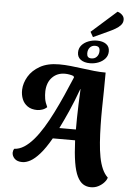

<svg xmlns="http://www.w3.org/2000/svg" viewBox="-75 -1150 908 1363"><g transform="rotate(5 379.0 -469.0)"><path d="M624.7 160Q594 160 569.8 144.7Q545.7 129.3 527.8 93.2Q510 57 499.7 -5.3Q489.3 -67.7 485.3 -162H326.3Q284.7 -89.3 248.5 -48.7Q212.3 -8 181.8 8.3Q151.3 24.7 125.3 24.7Q88 24.7 69.3 5.5Q50.7 -13.7 51.3 -37.7Q52 -45.7 53.8 -51.8Q55.7 -58 59.3 -64.3Q95.3 -65.7 129.5 -87.5Q163.7 -109.3 196.5 -147.5Q229.3 -185.7 260.5 -236.5Q291.7 -287.3 321.8 -347.5Q352 -407.7 381.3 -473.5Q410.7 -539.3 438.7 -606.7L433.7 -616Q420.7 -621 404.5 -623.8Q388.3 -626.7 372.7 -626.7Q318 -626.7 282.5 -590.5Q247 -554.3 244.3 -491.3Q243.7 -463 248 -437.2Q252.3 -411.3 267.7 -379.3Q253.3 -365.3 233.7 -359Q214 -352.7 198.7 -352.7Q156.7 -352.7 129.5 -371.5Q102.3 -390.3 90.2 -421Q78 -451.7 79.3 -487.7Q81.3 -535.7 108.5 -581.8Q135.7 -628 190 -658.7Q244.3 -689.3 326.3 -689.3Q366.7 -689.3 408.5 -684.8Q450.3 -680.3 492.7 -674.7Q535 -669 576.8 -664.5Q618.7 -660 659.3 -660Q659.7 -595.3 658.3 -530.8Q657 -466.3 656.2 -404Q655.3 -341.7 656.7 -283.7Q658 -219 662.2 -162.2Q666.3 -105.3 675.3 -58.3Q684.3 -11.3 700 24Q715.7 59.3 739.3 81.3Q736 97.3 719.8 115.7Q703.7 134 679.3 147Q655 160 624.7 160ZM366.3 -239H484.3Q484.3 -275.7 484.8 -321.2Q485.3 -366.7 487.3 -419Q489.3 -471.3 492 -527.3H490.3Q458 -438.3 426 -366.3Q394 -294.3 366.3 -239ZM547.7 -903 527.3 -939 706 -1097.7Q725 -1092.7 739.5 -1078.5Q754 -1064.3 754 -1045Q754.3 -1023 739.2 -1006Q724 -989 701.3 -976.2Q678.7 -963.3 656 -953ZM542 -716.3Q501.3 -716.3 476.5 -734.2Q451.7 -752 451.7 -785Q451.7 -815.3 469.8 -836.5Q488 -857.7 517.3 -869.2Q546.7 -880.7 579 -880.7Q619.7 -880.7 644.2 -863.2Q668.7 -845.7 668.7 -812Q668.7 -782 650.5 -760.7Q632.3 -739.3 603.5 -727.8Q574.7 -716.3 542 -716.3ZM550 -751.3Q573.7 -751.3 588.2 -767.7Q602.7 -784 602.7 -809Q602.7 -826 594.8 -834.3Q587 -842.7 569 -842.7Q545.3 -842.7 531.3 -826.5Q517.3 -810.3 517.3 -784.7Q517.3 -768.7 524.8 -760Q532.3 -751.3 550 -751.3Z"/></g></svg>

Font: Sansita Swashed Light
Style: Regular
Weight: 300
Designer: Pablo Cosgaya
Foundry: Omnibus-Type
Version: Version 1.003